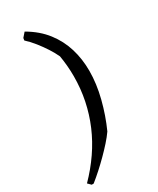

<svg xmlns="http://www.w3.org/2000/svg" viewBox="-222 -758 773 937"><g transform="rotate(-30 164.5 -289.5)"><path d="M91 -695Q155 -658 194 -607.5Q233 -557 251 -497.5Q269 -438 269 -372Q269 -299 249 -220.5Q229 -142 197 -71Q181 -48 159 -23.5Q137 1 112.5 25.5Q88 50 62.5 73Q37 96 12 116H1L-16 99Q34 48 72.5 -8Q111 -64 137 -125Q163 -186 176.5 -251.5Q190 -317 190 -387Q190 -416 187.5 -445.5Q185 -475 180 -504Q168 -530 150.5 -557Q133 -584 112 -610.5Q91 -637 68 -658L70 -671Z"/></g></svg>

Font: Labrada
Style: Italic
Weight: 400
Italic angle: -7°
Designer: Mercedes Jáuregui
Foundry: Omnibus-Type Team
Version: Version 1.000